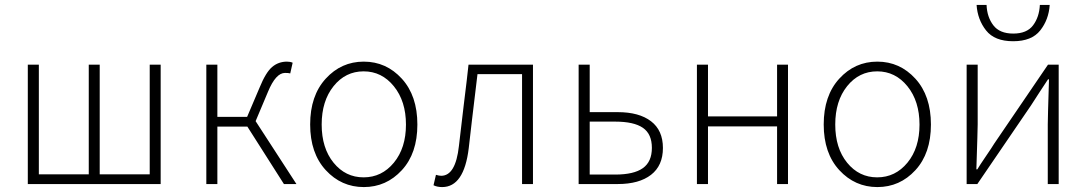

<svg xmlns="http://www.w3.org/2000/svg" viewBox="-20 -740 4369 772"><path d="M91.8 0V-480H136.2V-39.1H336.9V-480H380.9V-39.1H582V-480H626V0Z M809.6 0V-480H854V-270H973.6L1023.9 -388.2Q1048.8 -449.2 1074.2 -470.7Q1099.6 -492.2 1133.8 -492.2Q1147 -492.2 1156.7 -487.8L1147 -444.8Q1141.1 -446.8 1126 -446.8Q1088.9 -446.8 1057.6 -371.1L1007.8 -252.9L1171.9 0H1121.6L974.6 -231H854V0Z M1321.3 -85.7Q1369.1 -26.9 1442.1 -26.9Q1515.1 -26.9 1563.7 -85.9Q1612.3 -145 1612.3 -239Q1612.3 -333 1563.7 -393.1Q1515.1 -453.1 1442.1 -453.1Q1369.1 -453.1 1321.3 -393.6Q1273.4 -334 1273.4 -239.3Q1273.4 -144.5 1321.3 -85.7ZM1595.7 -55.7Q1533.2 12.2 1442.9 12.2Q1352.5 12.2 1289.8 -55.9Q1227.1 -124 1227.1 -239.5Q1227.1 -355 1289.6 -423.6Q1352.1 -492.2 1442.6 -492.2Q1533.2 -492.2 1595.7 -423.6Q1658.2 -355 1658.2 -239.3Q1658.2 -123.5 1595.7 -55.7Z M1757.8 12.2Q1737.8 12.2 1723.1 4.9L1732.9 -37.1Q1745.1 -33.2 1753.9 -33.2Q1812 -33.2 1825.2 -152.8Q1830.1 -196.3 1844.2 -314Q1858.9 -432.1 1863.8 -480H2123V0H2079.1V-441.9H1899.9Q1873 -219.7 1864.7 -144Q1845.7 12.2 1757.8 12.2Z M2351.1 -38.1H2453.6Q2528.8 -38.1 2564.9 -64Q2601.1 -89.8 2601.1 -145.5Q2601.1 -201.2 2564.9 -226.1Q2528.8 -251 2453.6 -251H2351.1ZM2306.6 0V-480H2351.1V-289.1H2463.9Q2549.8 -289.1 2597.7 -252.4Q2645.5 -215.8 2645.5 -145Q2645.5 -74.2 2597.7 -37.1Q2549.8 0 2463.9 0Z M2782.2 0V-480H2826.7V-272H3104.5V-480H3148.4V0H3104.5V-231.9H2826.7V0Z M3386.2 -85.7Q3434.1 -26.9 3507.1 -26.9Q3580.1 -26.9 3628.7 -85.9Q3677.2 -145 3677.2 -239Q3677.2 -333 3628.7 -393.1Q3580.1 -453.1 3507.1 -453.1Q3434.1 -453.1 3386.2 -393.6Q3338.4 -334 3338.4 -239.3Q3338.4 -144.5 3386.2 -85.7ZM3660.6 -55.7Q3598.1 12.2 3507.8 12.2Q3417.5 12.2 3354.7 -55.9Q3292 -124 3292 -239.5Q3292 -355 3354.5 -423.6Q3417 -492.2 3507.6 -492.2Q3598.1 -492.2 3660.6 -423.6Q3723.1 -355 3723.1 -239.3Q3723.1 -123.5 3660.6 -55.7Z M3906.7 -720.2H3946.8Q3948.7 -671.4 3974.1 -638.2Q3999.5 -605 4054.2 -605Q4108.9 -605 4133.8 -638.2Q4158.7 -671.4 4161.1 -720.2H4200.7Q4196.8 -661.1 4162.6 -617.7Q4128.4 -574.2 4053.7 -574.2Q3979 -574.2 3944.8 -617.7Q3910.6 -661.1 3906.7 -720.2ZM3866.7 0V-480H3911.1V-240.2Q3911.1 -219.2 3905.8 -59.1H3909.7Q3918.5 -74.2 3943.8 -111.3Q3969.2 -148.4 3978 -163.1L4193.8 -480H4236.8V0H4192.9V-240.2Q4192.9 -264.2 4197.8 -420.9H4193.8Q4184.1 -406.2 4159.7 -369.1Q4135.3 -332 4126 -316.9L3909.7 0Z"/></svg>

Font: SourceSansPro-Light
Style: Regular
Weight: 300
Designer: Paul D. Hunt
Foundry: Adobe Systems Incorporated
Version: Version 2.020;PS 2.0;hotconv 1.0.86;makeotf.lib2.5.63406